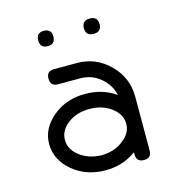

<svg xmlns="http://www.w3.org/2000/svg" viewBox="-102 -778 830 871"><g transform="rotate(-15 312.5 -342.0)"><path d="M288 -288C328 -288 362 -277.7 390 -257C418.7 -235.7 433 -210 433 -180C433 -150.7 418.7 -125.3 390 -104C362 -82 328 -71 288 -71C248.7 -71.7 215 -82.7 187 -104C159 -125.3 145 -150.7 145 -180C145 -210 159 -235.7 187 -257C214.3 -277.7 248 -288 288 -288ZM504 -289C504 -348.3 482.7 -399 440 -441C398 -483 347.3 -504 288 -504H180C156.7 -504 145 -492.3 145 -469C145 -445 156.7 -433 180 -433H288C322.7 -432.3 353.3 -420.7 380 -398C406 -376 422.7 -348.7 430 -316C388.7 -344.7 341.3 -359 288 -359C228.7 -359.7 177.7 -342.3 135 -307C92.3 -271.7 71 -229.3 71 -180C71.7 -130.7 93 -88.3 135 -53C177.7 -17.7 228.7 0 288 0C343.3 0 391.7 -15.3 433 -46V-36C433 -12 445 0 469 0C492.3 0 504 -12 504 -36V-108V-180V-252V-288ZM180 -684C156.7 -684 145 -672 145 -648C145 -624 156.7 -612 180 -612C204 -612 216 -624 216 -648C216 -672 204 -684 180 -684ZM396 -684C372 -684 359.7 -672 359 -648C359.7 -624 372 -612 396 -612C420.7 -612 433 -624 433 -648C433 -672 420.7 -684 396 -684Z"/></g></svg>

Font: Semi-Coder
Style: Regular
Weight: 400
Version: 0.1000